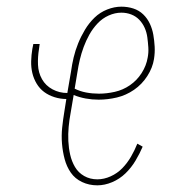

<svg xmlns="http://www.w3.org/2000/svg" viewBox="-20 -548 540 576"><path d="M272 8Q247 8 226 -2Q205 -12 192.5 -30Q180 -48 174 -70.5Q168 -93 166 -117Q164 -141 166.5 -165Q169 -189 173 -213L179 -251Q161 -251 143.5 -256.5Q126 -262 112.5 -272Q99 -282 90 -297Q81 -312 77 -329Q73 -346 73.5 -364.5Q74 -383 77 -401L80 -416H99L97 -401Q93 -377 94 -353.5Q95 -330 106 -310.5Q117 -291 137.5 -280Q158 -269 182 -269L193 -333Q196 -355 201 -376Q206 -397 214.5 -418Q223 -439 235 -459Q247 -479 263.5 -495Q280 -511 301.5 -519.5Q323 -528 344 -528Q363 -528 380 -522.5Q397 -517 409.5 -505Q422 -493 429.5 -477Q437 -461 440 -443.5Q443 -426 444 -408Q445 -390 442 -371Q438 -345 422 -320Q406 -295 382 -278.5Q358 -262 330.5 -255.5Q303 -249 276 -249Q256 -249 237 -252.5Q218 -256 201 -263L192 -210Q188 -189 186 -167.5Q184 -146 185 -125Q186 -104 190.5 -84Q195 -64 205 -47Q215 -30 232.5 -20Q250 -10 272 -10Q292 -10 312 -19Q332 -28 347 -43.5Q362 -59 373 -78Q384 -97 392 -117L408 -108Q399 -87 386.5 -66Q374 -45 356.5 -28Q339 -11 316.5 -1.5Q294 8 272 8ZM277 -267Q300 -267 324.5 -272.5Q349 -278 370 -292.5Q391 -307 405 -329Q419 -351 423 -375Q426 -390 425 -405.5Q424 -421 422 -436Q420 -451 414 -464.5Q408 -478 398 -488.5Q388 -499 374 -504.5Q360 -510 344 -510Q325 -510 306 -501.5Q287 -493 272.5 -477.5Q258 -462 248 -444Q238 -426 231 -407Q224 -388 219.5 -369Q215 -350 212 -330L204 -282Q220 -274 238.5 -270.5Q257 -267 277 -267Z"/></svg>

Font: Iosevka SS04 Thin
Style: Italic
Weight: 100
Italic angle: -9°
Monospace: yes
Designer: Belleve Invis
Foundry: Belleve Invis
Version: Version 19.0.0; ttfautohint (v1.8.4)